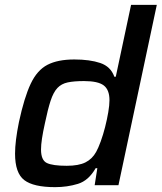

<svg xmlns="http://www.w3.org/2000/svg" viewBox="-20 -763 666 791"><path d="M207 8Q118 8 80 -21Q42 -50 42 -130Q42 -181 58 -260Q80 -362 106.5 -418Q133 -474 175.5 -496Q218 -518 286 -518Q350 -518 393 -503.5Q436 -489 451 -447H457L520 -743H626L468 0H370L381 -70H374Q345 -19 301 -5.5Q257 8 207 8ZM255 -80Q304 -80 332 -94Q360 -108 376 -137Q385 -153 395 -180.5Q405 -208 413 -239.5Q421 -271 426 -300.5Q431 -330 431 -350Q431 -393 407.5 -411Q384 -429 326 -429Q285 -429 259 -423.5Q233 -418 216.5 -400.5Q200 -383 188.5 -348Q177 -313 165 -255Q157 -219 153 -192.5Q149 -166 149 -147Q149 -103 173 -91.5Q197 -80 255 -80Z"/></svg>

Font: Saira Medium
Style: Italic
Weight: 500
Italic angle: -12°
Designer: Hector Gatti with collaboration of the Omnibus-Type team
Foundry: Omnibus-Type
Version: Version 1.100; ttfautohint (v1.8.3)